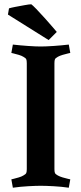

<svg xmlns="http://www.w3.org/2000/svg" viewBox="-20 -867 379 896"><path d="M234 -572V-78Q234 -65 236.5 -59.5Q239 -54 250 -48Q259 -43 272.5 -39Q286 -35 297 -32.5Q308 -30 308 -30L301 9Q267 4 230 2Q193 0 170 0Q148 0 111.5 2Q75 4 40 9L33 -30Q33 -30 43.5 -32.5Q54 -35 67.5 -39Q81 -43 89 -48Q100 -54 102.5 -59.5Q105 -65 105 -78V-572Q105 -585 102.5 -590.5Q100 -596 89 -602Q81 -607 67.5 -611Q54 -615 43.5 -617.5Q33 -620 33 -620L40 -659Q75 -655 111.5 -652.5Q148 -650 170 -650Q193 -650 230 -652.5Q267 -655 301 -659L308 -620Q308 -620 297 -617.5Q286 -615 272.5 -611Q259 -607 250 -602Q239 -596 236.5 -590.5Q234 -585 234 -572ZM22 -828 17 -799 207 -680 245 -718Q241 -723 224.5 -742Q208 -761 187.5 -784Q167 -807 149.5 -825Q132 -843 126 -847Q117 -847 95 -843Q73 -839 52 -835Q31 -831 22 -828Z"/></svg>

Font: Buenard
Style: Regular
Weight: 400
Version: Version 2.000